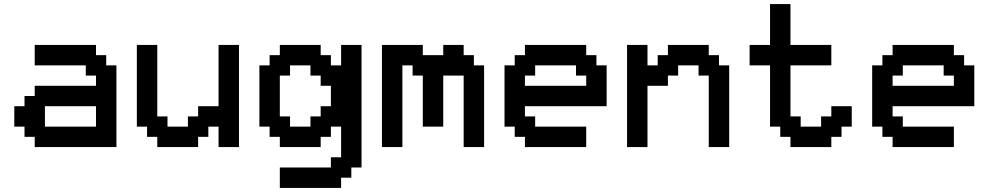

<svg xmlns="http://www.w3.org/2000/svg" viewBox="-20 -720 4840 940"><path d="M50 -100H100V-50H150V0H550V-400H500V-450H450V-500H150V-400H400V-350H450V-300H150V-250H100V-200H50ZM200 -100V-200H450V-100Z M950 0V-50H1000V-100H1050V0H1150V-500H1050V-200H950V-150H900V-100H800V-150H750V-500H650V-100H700V-50H750V0Z M1350 200H1650V150H1700V100H1750V-500H1650V-400H1600V-450H1550V-500H1350V-450H1300V-400H1250V-100H1300V-50H1350V0H1550V-50H1600V-100H1650V50H1600V100H1350ZM1400 -100V-150H1350V-350H1400V-400H1500V-350H1550V-300H1600V-200H1550V-150H1500V-100Z M2250 0H2350V-400H2300V-450H2250V-500H2150V-450H2050V-500H1850V0H1950V-400H2000V-350H2050V-100H2150V-350H2250Z M2850 0V-100H2600V-150H2550V-200H2950V-400H2900V-450H2850V-500H2550V-450H2500V-400H2450V-100H2500V-50H2550V0ZM2550 -300V-350H2600V-400H2800V-350H2850V-300Z M3450 0H3550V-400H3500V-450H3450V-500H3250V-450H3200V-400H3150V-500H3050V0H3150V-300H3250V-350H3300V-400H3400V-350H3450Z M3650 -400H3750V-100H3800V-50H3850V0H4050V-50H4100V-100H4150V-200H4050V-150H4000V-100H3900V-150H3850V-400H4050V-500H3850V-700H3750V-500H3650Z M4650 0V-100H4400V-150H4350V-200H4750V-400H4700V-450H4650V-500H4350V-450H4300V-400H4250V-100H4300V-50H4350V0ZM4350 -300V-350H4400V-400H4600V-350H4650V-300Z"/></svg>

Font: Matrix Sans Video
Style: Regular
Weight: 400
Designer: Brad Neil
Version: Version 1.100